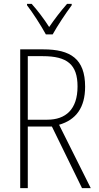

<svg xmlns="http://www.w3.org/2000/svg" viewBox="-20 -968 507 988"><path d="M216 -791H251C276 -836 318 -899 349 -941V-948H325C290 -908 262 -871 233 -829C207 -870 172 -916 143 -948H119V-941C147 -905 191 -837 216 -791ZM203 -714H84V0H123V-317H247L402 0H447L284 -326C371 -351 418 -414 418 -522C418 -665 343 -714 203 -714ZM200 -679C326 -679 379 -636 379 -523C379 -405 318 -352 223 -352H123V-679Z"/></svg>

Font: Noto Sans Sinhala UI Condensed ExtraLight
Style: Regular
Weight: 200
Width: 3
Designer: Jelle Bosma - Monotype Design Team
Foundry: Monotype Imaging Inc.
Version: Version 2.006